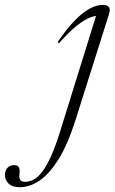

<svg xmlns="http://www.w3.org/2000/svg" viewBox="-208 -523 469 782"><path d="M99 -32.5Q67.5 66.5 30 126.2Q-7.5 186 -47.5 212.8Q-87.5 239.5 -127.5 239.5Q-158 239.5 -173 224.8Q-188 210 -188 189.5Q-188 172 -177.8 160.8Q-167.5 149.5 -150.5 149.5Q-136.5 149.5 -131.5 157.5Q-126.5 165.5 -128.5 184.5Q-131 203 -125.2 210.2Q-119.5 217.5 -106.5 217.5Q-87.5 217.5 -69.8 207.8Q-52 198 -34.8 175Q-17.5 152 0.2 112.5Q18 73 36.5 13.5L188.5 -475.5L200 -457Q185.5 -461 162.2 -453Q139 -445 106.8 -420Q74.5 -395 32 -346.5L26.5 -351.5Q65 -407.5 97.5 -440.5Q130 -473.5 158 -488.2Q186 -503 209.5 -503Q223.5 -503 230.5 -498.8Q237.5 -494.5 238.8 -486Q240 -477.5 235.5 -464Z"/></svg>

Font: Newsreader 60pt Light
Style: Italic
Weight: 300
Italic angle: -17°
Designer: Hugues Gentile
Foundry: Production Type
Version: Version 1.003